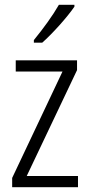

<svg xmlns="http://www.w3.org/2000/svg" viewBox="-20 -785 375 805"><path d="M292 -757V-765H227C200 -718 162 -666 122 -617V-606H157C200 -644 262 -713 292 -757ZM307 0V-47H92L303 -491V-532H46V-485H242L31 -39V0Z"/></svg>

Font: Noto Sans Gujarati Condensed Light
Style: Regular
Weight: 300
Width: 3
Designer: Jelle Bosma - Monotype Design Team, Universal Thirst
Foundry: Monotype Imaging Inc.
Version: Version 2.106